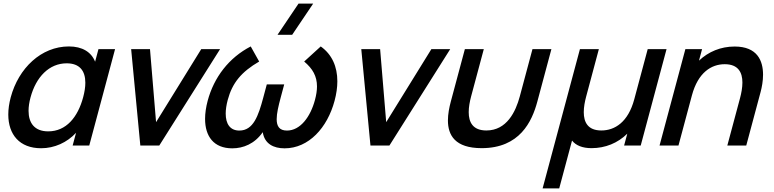

<svg xmlns="http://www.w3.org/2000/svg" viewBox="-20 -815 4332 1075"><path d="M531.3 -540 512.5 -469.5C491.4 -523.5 440.9 -555 365.9 -555C210.9 -555 83.8 -433.5 40 -270C30.9 -235.9 26.4 -203.5 26.4 -173.6C26.4 -61.9 89.4 15 210.1 15C285.1 15 355.2 -17 405.8 -71.5L386.7 0H479.7L624.3 -540ZM250 -79.5C173 -79.5 139.9 -126.7 139.9 -194.5C139.9 -217.5 143.7 -242.8 150.9 -269.5C181.7 -384.5 255.5 -460.5 353.5 -460.5C425.9 -460.5 457.8 -418.5 457.8 -351.8C457.8 -327.6 453.6 -300.3 445.6 -270.5C415.6 -158.5 350.5 -79.5 250 -79.5Z M765.7 0H871.7L1212.3 -540H1106.8L853.8 -131L819.8 -540H714.3Z M1733.6 -795H1651.6L1533.7 -620H1615.7ZM1775.8 -555 1683.1 -470.5C1730.8 -430.4 1754.8 -388.2 1754.8 -331C1754.8 -308.5 1751 -283.5 1743.5 -255.5C1718.2 -161 1661.6 -84 1586.6 -84C1543.8 -84 1529.1 -108.6 1529.1 -147.8C1529.1 -180.1 1539.1 -222.2 1551.5 -268.5L1571.3 -342.5H1473.8L1454 -268.5C1426.8 -167 1398.6 -84 1320.1 -84C1267.9 -84 1243.7 -121.8 1243.7 -179C1243.7 -201.8 1247.6 -227.7 1255 -255.5C1280.8 -351.5 1331.6 -412.5 1431.1 -470.5L1383.8 -555C1261.9 -492 1178.1 -382.5 1142.8 -251C1133.2 -214.9 1128.2 -180.6 1128.2 -149.4C1128.2 -52.1 1176.3 15.5 1280.4 15.5C1341.9 15.5 1405.6 -9.5 1451.2 -75C1461.1 -9.5 1511.9 15.5 1573.4 15.5C1708.9 15.5 1812.9 -100 1853.2 -250.5C1863.5 -288.9 1868.8 -325.6 1868.8 -360C1868.8 -441.7 1839 -510 1775.8 -555Z M2054.2 0H2160.2L2500.8 -540H2395.3L2142.3 -131L2108.3 -540H2002.8Z M2504.1 -246.5C2495.1 -212.8 2487.9 -175.9 2487.9 -140.7C2487.9 -58.4 2527.5 14.5 2676.7 14.5C2889.7 14.5 2958.5 -134 2988.6 -246.5L3067.3 -540H2961.3L2890.1 -274.5C2867.6 -190.5 2817.7 -84.5 2703.2 -84.5C2626.9 -84.5 2604.3 -131.2 2604.3 -187.2C2604.3 -215.5 2610.1 -246.3 2617.6 -274.5L2688.8 -540H2582.8Z M3018 240H3111L3182.8 -28C3204.4 -0.5 3240.9 14.5 3291.9 14.5C3369.4 14.5 3438.6 -14 3492.1 -66.5L3474.3 0H3567.3L3712 -540H3606.5L3531.2 -259C3496.9 -131 3422.4 -84.5 3346.9 -84.5C3271 -84.5 3248.5 -131.1 3248.5 -187C3248.5 -215.4 3254.3 -246.2 3261.9 -274.5L3333 -540H3227Z M4093.3 -554.5C4015.3 -554.5 3946.5 -525.5 3893.6 -475.5L3910.9 -540H3817.4L3672.7 0H3778.7L3854 -281C3888.3 -409 3962.8 -455.5 4037.8 -455.5C4114.1 -455.5 4136.7 -408.8 4136.7 -352.8C4136.7 -324.5 4130.9 -293.7 4123.4 -265.5L4052.2 0H4158.2L4238.6 -300C4245.6 -326.3 4252.3 -361.2 4252.3 -396.7C4252.3 -474.2 4220.8 -554.5 4093.3 -554.5Z"/></svg>

Font: Manrope
Style: SemiBoldItalic
Weight: 600
Italic angle: -15°
Designer: Mikhail Sharanda
Foundry: Mikhail Sharanda
Version: Version 4.502;hotconv 1.0.109;makeotfexe 2.5.65596